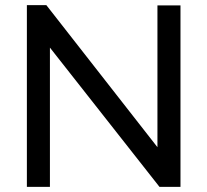

<svg xmlns="http://www.w3.org/2000/svg" viewBox="-20 -730 810 750"><path d="M175 -544 603 0H685V-709H595V-155L161 -710H85V0H175Z"/></svg>

Font: FIGSv2-sans-serif Medium
Style: Regular
Weight: 500
Designer: Matt McInerney, Pablo Impallari, Rodrigo Fuenzalida,Mirko Velimirovic
Foundry: Matt McInerney, Pablo Impallari, Rodrigo Fuenzalida
Version: Version 4.021;hotconv 1.0.109;makeotfexe 2.5.65596